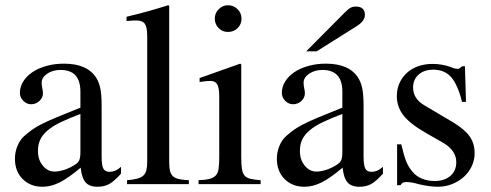

<svg xmlns="http://www.w3.org/2000/svg" viewBox="-20 -703 1873 733"><path d="M442 -40Q416 -11 397 -0.5Q378 10 352 10Q321 10 306.5 -7Q292 -24 288 -63Q242 -24 208.5 -7Q175 10 142 10Q96 10 66.5 -19.5Q37 -49 37 -97Q37 -122 46.5 -145.5Q56 -169 73 -184Q89 -198 103 -208Q117 -218 138.5 -229Q160 -240 194.5 -254.5Q229 -269 287 -292V-353Q287 -436 211 -436Q181 -436 160 -421.5Q139 -407 139 -387Q139 -376 142 -363Q143 -358 143.5 -354Q144 -350 144 -347Q144 -330 130.5 -317.5Q117 -305 99 -305Q82 -305 69 -318Q56 -331 56 -348Q56 -372 69 -392.5Q82 -413 104.5 -428Q127 -443 158 -451.5Q189 -460 224 -460Q314 -460 348 -405Q359 -387 363.5 -363Q368 -339 368 -300V-105Q368 -72 374.5 -59.5Q381 -47 398 -47Q409 -47 419 -51Q429 -55 442 -66ZM287 -268Q242 -251 211 -236Q180 -221 161 -204.5Q142 -188 133.5 -169.5Q125 -151 125 -129V-125Q125 -93 143.5 -70.5Q162 -48 188 -48Q204 -48 223.5 -54Q243 -60 261 -71Q277 -80 282 -90Q287 -100 287 -123Z M463 -639Q489 -645 509.5 -650.5Q530 -656 548.5 -661Q567 -666 584.5 -671.5Q602 -677 622 -683L626 -681V-84Q626 -63 629 -50.5Q632 -38 640 -30.5Q648 -23 662.5 -19.5Q677 -16 701 -15V0H465V-15Q489 -17 504 -21Q519 -25 527.5 -33Q536 -41 539 -54Q542 -67 542 -87V-564Q542 -599 533 -612Q524 -625 500 -625Q494 -625 485.5 -624.5Q477 -624 469 -623H463Z M901 -457V-102Q901 -75 903.5 -58.5Q906 -42 913.5 -33Q921 -24 935.5 -20.5Q950 -17 975 -15V0H738V-15Q764 -16 779.5 -20Q795 -24 803.5 -33Q812 -42 814.5 -58.5Q817 -75 817 -102V-334Q817 -367 809.5 -380.5Q802 -394 784 -394Q768 -394 750 -391L742 -390V-405L897 -460ZM850 -683Q872 -683 887 -668Q902 -653 902 -632Q902 -610 887 -595.5Q872 -581 850 -581Q829 -581 814.5 -596Q800 -611 800 -632Q800 -653 815 -668Q830 -683 850 -683Z M1442 -40Q1416 -11 1397 -0.5Q1378 10 1352 10Q1321 10 1306.5 -7Q1292 -24 1288 -63Q1242 -24 1208.5 -7Q1175 10 1142 10Q1096 10 1066.5 -19.5Q1037 -49 1037 -97Q1037 -122 1046.5 -145.5Q1056 -169 1073 -184Q1089 -198 1103 -208Q1117 -218 1138.5 -229Q1160 -240 1194.5 -254.5Q1229 -269 1287 -292V-353Q1287 -436 1211 -436Q1181 -436 1160 -421.5Q1139 -407 1139 -387Q1139 -376 1142 -363Q1143 -358 1143.5 -354Q1144 -350 1144 -347Q1144 -330 1130.5 -317.5Q1117 -305 1099 -305Q1082 -305 1069 -318Q1056 -331 1056 -348Q1056 -372 1069 -392.5Q1082 -413 1104.5 -428Q1127 -443 1158 -451.5Q1189 -460 1224 -460Q1314 -460 1348 -405Q1359 -387 1363.5 -363Q1368 -339 1368 -300V-105Q1368 -72 1374.5 -59.5Q1381 -47 1398 -47Q1409 -47 1419 -51Q1429 -55 1442 -66ZM1287 -268Q1242 -251 1211 -236Q1180 -221 1161 -204.5Q1142 -188 1133.5 -169.5Q1125 -151 1125 -129V-125Q1125 -93 1143.5 -70.5Q1162 -48 1188 -48Q1204 -48 1223.5 -54Q1243 -60 1261 -71Q1277 -80 1282 -90Q1287 -100 1287 -123ZM1149 -507 1296 -655Q1310 -669 1318.5 -673.5Q1327 -678 1338 -678Q1373 -678 1373 -646Q1373 -623 1343 -604L1189 -507Z M1744 -314Q1727 -381 1702 -409Q1677 -437 1634 -437Q1599 -437 1578 -418Q1557 -399 1557 -369Q1557 -326 1600 -301L1708 -237Q1753 -210 1772.5 -183Q1792 -156 1792 -118Q1792 -92 1781 -68.5Q1770 -45 1750.5 -27.5Q1731 -10 1705.5 0Q1680 10 1651 10Q1637 10 1618 7.5Q1599 5 1578 0Q1561 -5 1550 -6.5Q1539 -8 1532 -8Q1523 -8 1518.5 -6Q1514 -4 1509 4H1496V-152H1512Q1522 -109 1530.5 -87.5Q1539 -66 1555 -47Q1569 -30 1591 -21Q1613 -12 1639 -12Q1677 -12 1699.5 -31.5Q1722 -51 1722 -84Q1722 -129 1670 -159L1612 -192Q1548 -228 1521.5 -261Q1495 -294 1495 -336Q1495 -363 1505 -385.5Q1515 -408 1533 -424.5Q1551 -441 1576 -450Q1601 -459 1631 -459Q1668 -459 1701 -447Q1709 -443 1716 -441.5Q1723 -440 1728 -440Q1731 -440 1733 -441.5Q1735 -443 1742 -448L1744 -450H1755L1759 -314Z"/></svg>

Font: Klingon pIqaD vaHbo'
Style: Regular
Weight: 400
Width: 0
Designer: Mike Neff (qa'vaj)
Foundry: Mike Neff and Michael Everson
Version: Version 2.003